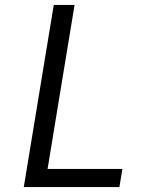

<svg xmlns="http://www.w3.org/2000/svg" viewBox="-20 -755 640 775"><path d="M76 0 197 -735H281L172 -73H474L462 0Z"/></svg>

Font: Iosevka Aile Oblique
Style: Regular
Weight: 400
Italic angle: -9°
Designer: Belleve Invis
Foundry: Belleve Invis
Version: Version 31.1.0; ttfautohint (v1.8.4)